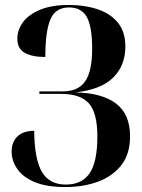

<svg xmlns="http://www.w3.org/2000/svg" viewBox="-20 -744 575 775"><path d="M244 11Q167 11 119 -9.5Q71 -30 49 -63Q27 -96 27 -132Q27 -171 50.5 -193.5Q74 -216 118 -216Q119 -102 149 -50.5Q179 1 246 1Q311 1 342 -45Q373 -91 373 -193Q373 -289 338.5 -327Q304 -365 227 -365H139V-375H232Q296 -375 324 -416Q352 -457 352 -547Q352 -636 330.5 -675Q309 -714 259 -714Q204 -714 183.5 -666Q163 -618 163 -514Q109 -514 79.5 -531Q50 -548 50 -588Q50 -623 72.5 -654Q95 -685 141.5 -704.5Q188 -724 258 -724Q321 -724 373 -707Q425 -690 455.5 -653Q486 -616 486 -556Q486 -479 436.5 -430.5Q387 -382 284 -371Q392 -369 448.5 -326Q505 -283 505 -194Q505 -122 469.5 -77Q434 -32 375 -10.5Q316 11 244 11Z"/></svg>

Font: Noto Serif Display Condensed
Style: Bold
Weight: 700
Width: 3
Designer: Monotype Design Team
Foundry: Monotype Imaging Inc.
Version: Version 2.009